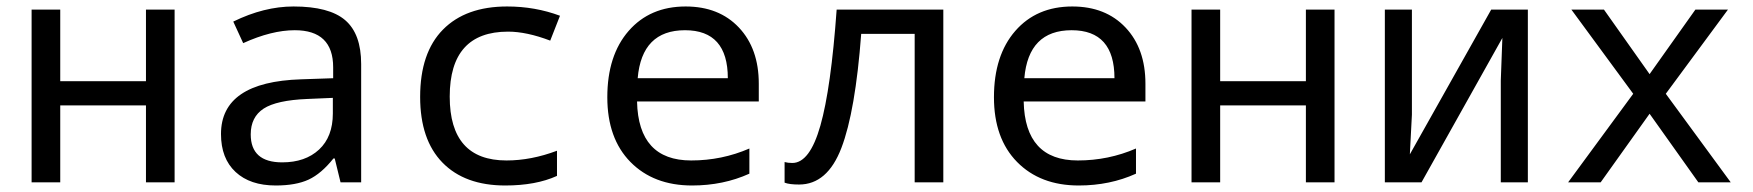

<svg xmlns="http://www.w3.org/2000/svg" viewBox="-20 -566 5441 596"><path d="M167 -536.1V-314H433.1V-536.1H522V0H433.1V-238.8H167V0H78.1V-536.1Z M1037.1 0 1019 -74.2H1015.1Q977.5 -26.9 938 -8.5Q898.4 9.8 835.9 9.8Q756.3 9.8 711.2 -32.2Q666 -74.2 666 -149.9Q666 -312 915 -319.8L1014.2 -323.2V-356.9Q1014.2 -472.2 895 -472.2Q823.2 -472.2 734.9 -432.1L704.1 -499Q799.8 -545.9 891.1 -545.9Q1002 -545.9 1051.5 -503.4Q1101.1 -460.9 1101.1 -367.2V0ZM1013.2 -262.2 934.1 -258.8Q838.4 -254.9 798.3 -228.8Q758.3 -202.6 758.3 -148.9Q758.3 -62 856 -62Q927.7 -62 970.5 -101.8Q1013.2 -141.6 1013.2 -213.9Z M1718.3 -517.1 1688 -439.9Q1614.7 -467.8 1557.1 -467.8Q1376 -467.8 1376 -266.1Q1376 -67.9 1552.2 -67.9Q1628.9 -67.9 1709 -98.1V-20Q1643.6 9.8 1548.3 9.8Q1422.9 9.8 1353.5 -61.3Q1284.2 -132.3 1284.2 -265.1Q1284.2 -402.3 1355 -474.1Q1425.8 -545.9 1554.2 -545.9Q1641.1 -545.9 1718.3 -517.1Z M2335.4 -251H1957.5Q1961.4 -67.9 2125.5 -67.9Q2220.7 -67.9 2306.2 -105V-26.9Q2225.1 9.8 2128.4 9.8Q2008.8 9.8 1937 -63.2Q1865.2 -136.2 1865.2 -264.2Q1865.2 -394 1931.4 -470Q1997.6 -545.9 2108.4 -545.9Q2211.9 -545.9 2273.7 -480.5Q2335.4 -415 2335.4 -306.2ZM1959.5 -323.2H2239.3Q2239.3 -472.2 2106.4 -472.2Q1972.2 -472.2 1959.5 -323.2Z M2908.2 0H2819.3V-460.9H2653.3Q2635.3 -220.2 2591.8 -106.7Q2548.3 6.8 2460.4 6.8Q2430.2 6.8 2415.5 1V-63Q2425.8 -60.1 2439.5 -60.1Q2493.7 -60.1 2526.6 -176Q2559.6 -292 2577.1 -536.1H2908.2Z M3535.6 -251H3157.7Q3161.6 -67.9 3325.7 -67.9Q3420.9 -67.9 3506.3 -105V-26.9Q3425.3 9.8 3328.6 9.8Q3209 9.8 3137.2 -63.2Q3065.4 -136.2 3065.4 -264.2Q3065.4 -394 3131.6 -470Q3197.8 -545.9 3308.6 -545.9Q3412.1 -545.9 3473.9 -480.5Q3535.6 -415 3535.6 -306.2ZM3159.7 -323.2H3439.5Q3439.5 -472.2 3306.6 -472.2Q3172.4 -472.2 3159.7 -323.2Z M3767.6 -536.1V-314H4033.7V-536.1H4122.6V0H4033.7V-238.8H3767.6V0H3678.7V-536.1Z M4362.8 -536.1V-210L4356.4 -86.9L4608.9 -536.1H4722.7V0H4638.7V-315.9L4643.6 -448.2L4392.6 0H4278.8V-536.1Z M5049.8 -274.9 4857.9 -536.1H4959L5100.6 -335.9L5242.7 -536.1H5343.8L5150.9 -274.9L5352.5 0H5252L5100.6 -212.9L4948.7 0H4847.7Z"/></svg>

Font: Apple Sans Adjectives
Style: Regular
Weight: 400
Monospace: yes
Foundry: Apple Sans Adjectives
Version: Version 0.01